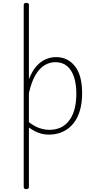

<svg xmlns="http://www.w3.org/2000/svg" viewBox="-20 -914 675 1328"><path d="M161 394Q152 394 148 390Q144 386 144 379V-879Q144 -887 148.5 -890.5Q153 -894 163 -894Q172 -894 176 -890.5Q180 -887 180 -879V-366Q204 -427 235 -459.5Q266 -492 299.5 -505.5Q333 -519 368 -519Q448 -519 498 -456.5Q548 -394 548 -269Q548 -217 538.5 -173Q529 -129 510 -94Q491 -59 463 -34.5Q435 -10 399 3.5Q363 17 317 17Q281 17 248 5Q215 -7 180 -32V379Q180 386 175.5 390Q171 394 161 394ZM180 -69Q218 -40 253 -28Q288 -16 321 -16Q355 -16 384.5 -26Q414 -36 436.5 -56.5Q459 -77 475 -106.5Q491 -136 499.5 -176.5Q508 -217 508 -267Q508 -332 492 -381Q476 -430 444 -457Q412 -484 363 -484Q324 -484 288.5 -463Q253 -442 225.5 -395.5Q198 -349 180 -271Z"/></svg>

Font: Playwrite HR Lijeva Thin
Style: Regular
Weight: 250
Designer: Veronika Burian, José Scaglione
Foundry: TypeTogether
Version: Version 1.002